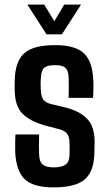

<svg xmlns="http://www.w3.org/2000/svg" viewBox="-20 -805 474 834"><path d="M213 9Q124 9 87 -27Q50 -63 46 -145Q46 -168 46 -188Q46 -208 47 -221H150Q149 -189 149 -168.5Q149 -148 150 -133Q151 -102 166 -90Q181 -78 213 -78Q249 -78 265.5 -90.5Q282 -103 282 -134Q283 -160 282 -183Q282 -208 273 -222Q264 -236 240 -243L175 -260Q109 -279 77 -312Q45 -345 44 -411Q43 -434 44 -453Q45 -536 84 -572.5Q123 -609 219 -609Q307 -609 344.5 -573.5Q382 -538 385 -457Q386 -449 386 -433.5Q386 -418 385.5 -403Q385 -388 384 -380H278Q279 -401 279 -428Q279 -455 278 -470Q277 -498 264.5 -510Q252 -522 219 -522Q185 -522 172 -510.5Q159 -499 158 -469Q157 -464 156.5 -453Q156 -442 157 -422Q157 -393 165.5 -376.5Q174 -360 202 -353L261 -339Q326 -323 358.5 -289Q391 -255 391 -188Q391 -176 390.5 -165.5Q390 -155 390 -142Q389 -62 349 -26.5Q309 9 213 9ZM99 -785H172L216 -713L259 -785H332L249 -656H182Z"/></svg>

Font: Big Shoulders Text
Style: Bold
Weight: 700
Designer: Patric King
Foundry: XO Type Co
Version: Version 1.000; ttfautohint (v1.8.2)